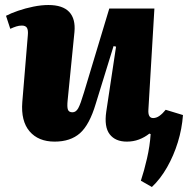

<svg xmlns="http://www.w3.org/2000/svg" viewBox="-20 -551 750 766"><path d="M4 -488Q23 -498 52 -508Q81 -518 113 -524.5Q145 -531 173 -531Q230 -531 256 -503.5Q282 -476 277 -423L250 -152Q247 -124 251 -113.5Q255 -103 269 -103Q283 -103 292 -119Q301 -135 315 -182L416 -517H596L572 -113Q570 -80 591 -80Q604 -80 616.5 -89Q629 -98 641 -113L710 -92Q706 -37 689.5 16.5Q673 70 646.5 116.5Q620 163 586 195L542 170Q555 131 566.5 81Q578 31 581 -16L576 -18Q557 -3 534.5 5.5Q512 14 486 14Q440 14 417.5 -15.5Q395 -45 404 -106L443 -365L433 -367L362 -137Q337 -53 299 -19.5Q261 14 198 14Q133 14 98 -27Q63 -68 69 -144L91 -410Q93 -431 87.5 -440Q82 -449 67 -449Q56 -449 45 -445.5Q34 -442 21 -436Z"/></svg>

Font: Literata 36pt ExtraBold
Style: Italic
Weight: 800
Italic angle: -2°
Designer: Latin by Veronika Burian and Jose Scaglione. Greek by Irene Vlachou. Cyrillic by Vera Evstafieva
Foundry: TypeTogether
Version: Version 3.002